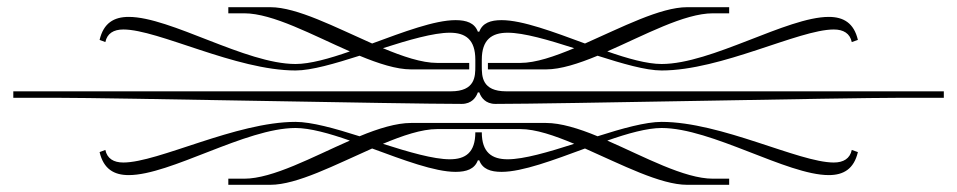

<svg xmlns="http://www.w3.org/2000/svg" viewBox="-20 -499 2662 534"><path d="M1320 -315V-333C1320 -389 1348 -408 1392 -408C1437 -408 1505 -388 1577 -365C1522 -342 1470 -324 1427 -324H1337V-306H1499C1539 -306 1589 -322 1642 -344C1711 -322 1776 -303 1820 -303C1986 -303 2202 -417 2299 -417C2326 -417 2344 -406 2349 -382L2366 -388C2355 -435 2326 -452 2285 -452C2169 -452 1959 -321 1820 -321C1780 -321 1726 -336 1669 -356C1772 -401 1883 -462 1963 -462H2008V-479H1891C1817 -479 1709 -423 1607 -378C1520 -410 1433 -443 1375 -443C1344 -443 1322 -435 1313 -411H1309C1300 -435 1278 -443 1247 -443C1189 -443 1102 -410 1015 -378C913 -423 806 -479 732 -479H615V-462H659C739 -462 850 -401 953 -356C896 -336 842 -321 802 -321C663 -321 454 -452 338 -452C297 -452 268 -435 257 -388L273 -382C278 -406 296 -417 323 -417C420 -417 636 -303 802 -303C846 -303 911 -322 980 -344C1033 -322 1083 -306 1123 -306H1285V-324H1196C1153 -324 1100 -342 1045 -365C1117 -388 1186 -408 1231 -408C1275 -408 1302 -389 1302 -333V-315C1302 -287 1302 -245 1234 -245H17V-227H139C295 -227 1097 -210 1264 -210C1292 -210 1304 -228 1309 -242H1313C1318 -228 1330 -210 1358 -210C1525 -210 2327 -227 2483 -227H2605V-245H1388C1320 -245 1320 -287 1320 -315ZM1123 -157C1083 -157 1033 -142 980 -120C911 -142 846 -160 802 -160C636 -160 420 -47 323 -47C296 -47 278 -58 273 -82L257 -76C268 -29 297 -12 338 -12C454 -12 663 -143 802 -143C842 -143 896 -128 953 -108C850 -63 739 -2 659 -2H615V15H732C806 15 913 -41 1015 -86C1102 -54 1189 -21 1247 -21C1278 -21 1300 -29 1309 -53H1313C1322 -29 1344 -21 1375 -21C1433 -21 1520 -54 1607 -86C1709 -41 1817 15 1891 15H2008V-2H1963C1883 -2 1772 -63 1669 -108C1726 -128 1780 -143 1820 -143C1959 -143 2169 -12 2285 -12C2326 -12 2355 -29 2366 -76L2349 -82C2344 -58 2326 -47 2299 -47C2202 -47 1986 -160 1820 -160C1776 -160 1711 -142 1642 -120C1589 -142 1539 -157 1499 -157ZM1196 -140H1427C1470 -140 1522 -122 1577 -99C1505 -76 1437 -56 1392 -56C1348 -56 1320 -75 1320 -131H1302C1302 -75 1275 -56 1231 -56C1186 -56 1117 -76 1045 -99C1100 -122 1153 -140 1196 -140Z"/></svg>

Font: FoglihtenDeH04
Style: Regular
Weight: 500
Version: Version 0.68